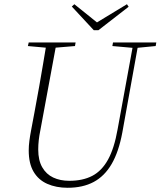

<svg xmlns="http://www.w3.org/2000/svg" viewBox="-20 -875 760 909"><path d="M211 -648 112 -657 116 -674H338L335 -657L227 -648ZM300 14Q246 14 204 -4.5Q162 -23 139 -62Q116 -101 116 -163Q116 -184 119 -207.5Q122 -231 127 -257L143 -342Q156 -413 166 -468Q176 -523 184 -572.5Q192 -622 201 -674H248L171 -258Q166 -234 163.5 -211.5Q161 -189 161 -167Q161 -116 180 -83Q199 -50 232 -34.5Q265 -19 308 -19Q372 -19 417 -42.5Q462 -66 491.5 -119.5Q521 -173 537 -264L612 -674H636L559 -247Q542 -156 508.5 -98.5Q475 -41 423.5 -13.5Q372 14 300 14ZM614 -648 512 -657 515 -674H720L717 -657L624 -648ZM332 -855 449 -761H426L581 -855L589 -843L446 -732H424L320 -844Z"/></svg>

Font: Source Serif 4 48pt Light
Style: Italic
Weight: 300
Italic angle: -12°
Designer: Frank Grießhammer
Foundry: Adobe Systems Incorporated
Version: Version 4.004;hotconv 1.0.116;makeotfexe 2.5.65601